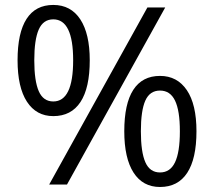

<svg xmlns="http://www.w3.org/2000/svg" viewBox="-20 -744 863 774"><path d="M118.2 -501Q118.2 -418 136.2 -376.5Q154.3 -335 194.8 -335Q274.9 -335 274.9 -501Q274.9 -666 194.8 -666Q154.3 -666 136.2 -625Q118.2 -584 118.2 -501ZM341.8 -501Q341.8 -389.6 304.4 -332.8Q267.1 -275.9 194.8 -275.9Q126.5 -275.9 88.6 -334Q50.8 -392.1 50.8 -501Q50.8 -611.8 87.2 -668Q123.5 -724.1 194.8 -724.1Q265.6 -724.1 303.7 -666Q341.8 -607.9 341.8 -501ZM547.9 -214.8Q547.9 -131.3 565.9 -90.1Q584 -48.8 625 -48.8Q666 -48.8 685.5 -89.6Q705.1 -130.4 705.1 -214.8Q705.1 -298.3 685.5 -338.6Q666 -378.9 625 -378.9Q584 -378.9 565.9 -338.6Q547.9 -298.3 547.9 -214.8ZM772 -214.8Q772 -104 734.6 -47.1Q697.3 9.8 625 9.8Q555.7 9.8 518.3 -48.3Q481 -106.4 481 -214.8Q481 -325.7 517.3 -381.8Q553.7 -438 625 -438Q694.3 -438 733.2 -380.6Q772 -323.2 772 -214.8ZM646 -713.9 250 0H178.2L574.2 -713.9Z"/></svg>

Font: f04293028
Style: Regular
Weight: 400
Foundry: Ascender Corporation
Version: Version 1.10